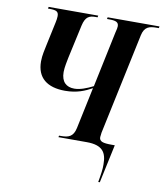

<svg xmlns="http://www.w3.org/2000/svg" viewBox="-98 -793 923 1083"><g transform="rotate(10 363.5 -252.0)"><path d="M539 210H548L595 -10H577C527 -10 506 -16 506 -41C506 -46 507 -54 509 -67L632 -647C643 -697 671 -704 712 -704H725L727 -714H430L428 -704H440C478 -704 495 -698 495 -674C495 -666 493 -656 488 -637L421 -318C383 -299 347 -285 314 -285C269 -285 239 -310 239 -367C239 -395 248 -433 251 -450L293 -642C305 -696 328 -704 363 -704H374L376 -714H92L90 -704H100C139 -704 151 -697 151 -671C151 -661 149 -647 146 -634L118 -503C112 -472 103 -440 103 -404C103 -310 162 -264 265 -264C333 -264 378 -284 418 -306L368 -69C357 -17 329 -9 287 -9H276L274 0H436C529 0 551 41 551 107C552 133 547 165 539 210Z"/></g></svg>

Font: Noto Serif Display Condensed
Style: Bold Italic
Weight: 700
Width: 3
Italic angle: -12°
Designer: Monotype Design Team
Foundry: Monotype Imaging Inc.
Version: Version 2.009